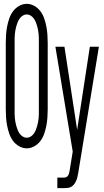

<svg xmlns="http://www.w3.org/2000/svg" viewBox="-20 -763 540 998"><path d="M119 8Q98 8 79 -3Q60 -14 47.5 -31Q35 -48 28 -68.5Q21 -89 17 -110Q13 -131 11.5 -152.5Q10 -174 10 -195V-540Q10 -561 11.5 -582.5Q13 -604 17 -625Q21 -646 28 -666.5Q35 -687 47.5 -704Q60 -721 79 -732Q98 -743 119 -743Q140 -743 159 -732Q178 -721 190.5 -704Q203 -687 210 -666.5Q217 -646 221 -625Q225 -604 226.5 -582.5Q228 -561 228 -540V-195Q228 -174 226.5 -152.5Q225 -131 221 -110Q217 -89 210 -68.5Q203 -48 190.5 -31Q178 -14 159 -3Q140 8 119 8ZM119 -47Q130 -47 139.5 -53Q149 -59 155.5 -68Q162 -77 166 -87Q170 -97 173 -107.5Q176 -118 178 -129Q180 -140 181 -151Q182 -162 182 -173Q182 -184 182 -195V-540Q182 -551 182 -562Q182 -573 181 -584Q180 -595 178 -606Q176 -617 173 -627.5Q170 -638 166 -648Q162 -658 155.5 -667Q149 -676 139.5 -682Q130 -688 119 -688Q108 -688 98.5 -682Q89 -676 82.5 -667Q76 -658 72 -648Q68 -638 65 -627.5Q62 -617 60 -606Q58 -595 57 -584Q56 -573 56 -562Q56 -551 56 -540V-195Q56 -184 56 -173Q56 -162 57 -151Q58 -140 60 -129Q62 -118 65 -107.5Q68 -97 72 -87Q76 -77 82.5 -68Q89 -59 98.5 -53Q108 -47 119 -47ZM278 215V160H314Q321 160 326.5 156.5Q332 153 335 147.5Q338 142 339.5 135.5Q341 129 342 123L358 25L268 -520H315L381 -88L447 -520H494L387 134Q385 144 383 154Q381 164 377 174Q373 184 367 192.5Q361 201 352.5 206.5Q344 212 334 213.5Q324 215 314 215Z"/></svg>

Font: Iosevka Fixed SS04 Light
Style: Regular
Weight: 300
Monospace: yes
Designer: Belleve Invis
Foundry: Belleve Invis
Version: Version 32.5.0